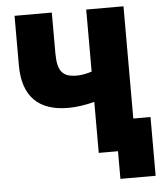

<svg xmlns="http://www.w3.org/2000/svg" viewBox="-57 -750 794 934"><g transform="rotate(-5 340.0 -282.5)"><path d="M493 135H665V-152H581V-700H399V-397C371 -388 348 -384 325 -384C255 -384 231 -414 231 -504V-700H49V-458C49 -308 124 -231 271 -231C309 -231 352 -237 399 -249V0H493Z"/></g></svg>

Font: Fixel Text ExtraBold
Style: Regular
Weight: 800
Width: 4
Designer: AlfaBravo + MacPaw
Foundry: Kyrylo Tkachov, Marchela Mozhyna, Serhii Makarenko, Maria Weinstein, Zakhar Kryvoshyya
Version: Version 1.211